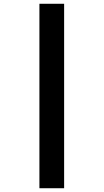

<svg xmlns="http://www.w3.org/2000/svg" viewBox="-20 -780 549 1018"><path d="M189 -760H320V218H189Z"/></svg>

Font: Noto Sans Cherokee Black
Style: Regular
Weight: 900
Designer: Monotype Design Team
Foundry: Monotype Imaging Inc.
Version: Version 2.001; ttfautohint (v1.8.4.7-5d5b)